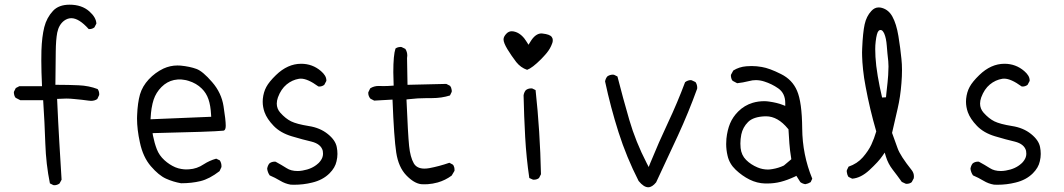

<svg xmlns="http://www.w3.org/2000/svg" viewBox="-20 -792 4540 819"><path d="M207.5 -2.4Q209.5 -2 213.4 -2Q217.3 -2 222.9 -3.7Q228.5 -5.4 233.9 -9.3L242.7 -25.4L232.9 -187.5Q228 -270 223.6 -370.1Q246.1 -371.6 262.7 -371.6Q279.3 -371.6 296.9 -369.6Q330.1 -366.7 357.4 -362.8Q363.3 -361.8 368.2 -361.8Q383.8 -361.8 395 -369.6L402.8 -386.2Q403.3 -388.2 403.3 -389.6Q403.3 -402.8 396.5 -412.1Q359.4 -426.3 315.9 -428.2Q272.5 -430.2 224.6 -430.2H216.3L217.8 -570.8Q218.3 -622.1 224.1 -652.8Q231 -686.5 253.4 -703.6Q268.1 -714.4 284.2 -714.4Q316.9 -714.4 358.4 -668Q359.4 -668 363.3 -668Q367.2 -668 372.6 -669.7Q377.9 -671.4 382.8 -675.3L391.1 -691.4Q390.1 -717.8 360.8 -743.7Q328.6 -772 276.9 -772Q230.5 -772 206.1 -745.6Q179.2 -716.8 168.9 -676.3Q158.7 -635.7 156.7 -576.2Q156.2 -556.6 156.2 -533.7Q156.2 -488.8 159.2 -424.3H62.5L47.4 -416.5L39.6 -400.9Q39.1 -398.9 39.1 -396.5Q39.1 -394 40 -390.1Q41 -381.8 46.4 -375L66.4 -364.7H164.1Q170.4 -269 173.3 -179.9Q176.3 -90.8 192.9 -9.8Z M722.2 -450.7Q731.9 -452.6 738 -452.9Q744.1 -453.1 746.8 -453.1Q749.5 -453.1 753.7 -452.9Q757.8 -452.6 763.2 -451.7Q773.4 -450.7 783.7 -447.3Q817.9 -437 840.8 -414.1Q859.9 -395.5 869.1 -368.9Q878.4 -342.3 880.4 -302.2L880.9 -293.9L622.1 -283.2Q624 -315.4 626.5 -329.1Q630.4 -352.5 635.3 -366.7Q645.5 -397.5 668.9 -420.9Q692.4 -444.3 722.2 -450.7ZM786.6 -69.8Q781.2 -69.3 773.4 -69.3Q765.6 -69.3 753.2 -71.3Q740.7 -73.2 727.5 -78.6Q702.6 -89.4 681.2 -108.9Q659.2 -128.9 648.9 -155.5Q638.7 -182.1 632.3 -214.4L630.9 -224.1Q891.1 -230 929.7 -234.4L934.6 -234.9Q942.9 -237.8 942.9 -255.9Q942.9 -279.8 933.6 -338.4Q924.8 -396 884.8 -441.9Q844.7 -488.3 817.9 -498Q790 -508.3 750.5 -512.2Q743.7 -512.7 736.8 -512.7Q706.1 -512.7 677.2 -499.5Q641.6 -482.4 614.5 -453.4Q587.4 -424.3 577.1 -389.2Q566.9 -353 564.9 -300.3Q564.5 -293.9 564.5 -287.1Q564.5 -239.7 576.7 -184.6Q589.8 -122.1 623.5 -83Q657.2 -43.9 688 -30Q718.8 -16.1 752.4 -10.3Q797.4 -10.3 835.4 -19.5Q873.5 -28.8 916.5 -62L924.3 -78.6Q924.8 -80.6 924.8 -82.5Q924.8 -97.2 917.5 -107.9L902.3 -115.2Q874 -107.4 849.1 -91.3Q820.3 -71.8 786.6 -69.8Z M1233.9 -3.9Q1274.4 -3.9 1311.5 -13.2Q1356.9 -23.9 1385.7 -52.7Q1409.7 -76.7 1415.5 -104Q1419.4 -120.1 1419.4 -135.3Q1419.4 -150.4 1416.5 -164.6Q1411.1 -193.8 1378.4 -220.2Q1345.2 -247.1 1296.9 -254.4Q1245.6 -262.7 1221.7 -274.4Q1198.2 -286.1 1175.8 -311Q1160.6 -328.1 1160.6 -350.1Q1160.6 -362.3 1165.5 -376.5Q1178.7 -412.1 1202.4 -431.6Q1226.1 -451.2 1255.9 -456.1Q1259.8 -456.5 1263.7 -456.5Q1292.5 -456.5 1337.9 -423.3Q1339.4 -422.9 1343.3 -422.9Q1347.2 -422.9 1352.8 -424.6Q1358.4 -426.3 1363.3 -430.2L1372.1 -446.8Q1372.1 -448.7 1372.1 -451.4Q1372.1 -454.1 1370.8 -459Q1369.6 -463.9 1365.7 -470.2Q1359.9 -479.5 1349.1 -488.8Q1313 -520 1264.6 -520Q1207 -520 1157.2 -471.7Q1127.9 -443.4 1116 -421.1Q1104 -398.9 1101.1 -370.1Q1100.6 -364.3 1100.6 -357.9Q1100.6 -335.9 1108.4 -313.5Q1118.7 -284.7 1147.5 -254.9Q1176.3 -225.1 1224.4 -210.7Q1272.5 -196.3 1308.6 -188Q1349.6 -177.7 1356.9 -148.4Q1357.9 -142.6 1357.9 -136Q1357.9 -129.4 1355.5 -121.6Q1351.1 -108.9 1339.8 -97.2L1336.4 -94.2Q1311.5 -71.3 1270.5 -64.5Q1258.8 -62.5 1249.5 -62.5Q1221.2 -62.5 1202.6 -74.7Q1180.2 -88.9 1155.8 -102.1Q1153.8 -102.5 1152.3 -102.5Q1138.2 -102.5 1128.9 -94.7Q1121.6 -85.4 1119.6 -72.3Q1121.6 -56.6 1130.4 -43.9Q1153.3 -34.2 1175.3 -21Q1196.3 -8.3 1219.7 -4.4Q1227.1 -3.9 1233.9 -3.9Z M1616.2 -424.8 1595.2 -425.3Q1574.7 -425.3 1559.1 -415L1551.3 -398.9Q1550.8 -397.5 1550.8 -396Q1550.8 -381.8 1560.1 -371.1L1576.2 -362.8L1654.3 -367.2Q1660.6 -203.1 1670.2 -141.1Q1679.7 -79.1 1712.9 -44.4Q1746.1 -9.8 1776.9 -6.3Q1783.2 -5.9 1789.3 -5.9Q1795.4 -5.9 1804.7 -6.3Q1825.7 -7.8 1847.2 -13.7Q1879.4 -22.9 1906.7 -43L1918.5 -63Q1918.9 -64.9 1918.9 -66.2Q1918.9 -67.4 1918.7 -68.8Q1918.5 -70.3 1918.5 -72.5Q1918.5 -74.7 1918 -76.7Q1917.5 -78.6 1916.7 -80.3Q1916 -82 1915.5 -84Q1914.1 -87.4 1911.6 -89.8L1897 -97.7Q1853 -82.5 1811 -74.7Q1799.8 -72.8 1790.5 -72.8Q1758.3 -72.8 1745.1 -95.2Q1730 -121.6 1725.1 -169.4Q1720.2 -217.3 1713.9 -367.7L1721.7 -368.7Q1761.2 -373.5 1802.7 -373.5H1822.8Q1863.8 -373.5 1899.4 -384.8L1906.7 -399.9Q1907.2 -401.9 1907.2 -404.3Q1907.2 -406.7 1906.2 -410.6Q1905.3 -418.9 1899.9 -425.8L1883.8 -434.1L1718.3 -430.2L1716.3 -544.4Q1717.3 -550.3 1717.3 -554.7Q1717.3 -559.1 1716.8 -562.5Q1716.3 -565.9 1715.3 -569.8Q1713.4 -576.7 1709 -583.5L1692.9 -591.3Q1690.9 -591.8 1687.3 -591.8Q1683.6 -591.8 1678 -590.3Q1672.4 -588.9 1667 -585Q1657.7 -557.1 1657.7 -483.9Q1657.7 -461.4 1659.2 -426.8Q1633.8 -424.8 1616.2 -424.8Z M2335 -606Q2337.4 -612.3 2337.6 -615.7Q2337.9 -619.1 2337.9 -621.6Q2337.9 -628.4 2333.5 -634.3Q2325.7 -645.5 2294.4 -648.9Q2292 -649.4 2290 -649.4Q2263.2 -649.4 2241.7 -612.8L2234.4 -601.1L2227.1 -612.8Q2207.5 -645.5 2180.7 -655.3Q2171.4 -658.7 2163.1 -658.7Q2150.4 -658.7 2141.1 -649.4Q2127.9 -636.2 2127.9 -624Q2127.9 -609.4 2144.5 -582Q2161.1 -554.7 2182.1 -527.3Q2201.2 -503.4 2228.5 -494.1Q2250.5 -502 2288.1 -539.6Q2301.8 -553.7 2312 -565.9Q2327.6 -585 2335 -606ZM2256.8 -25.4Q2270.5 -25.4 2279.3 -32.7L2287.6 -48.8Q2283.7 -231.9 2264.6 -407.7L2250.5 -414.6Q2248.5 -415 2246.6 -415Q2231.9 -415 2222.7 -407.2Q2215.3 -397.9 2213.4 -385.3Q2215.3 -295.9 2220.2 -207.5Q2225.1 -119.1 2237.8 -32.7L2252.9 -25.9Q2254.9 -25.4 2256.8 -25.4Z M2745.1 6.8Q2761.7 6.8 2778.8 -14.2L2871.6 -213.4Q2917 -312 2953.6 -413.1Q2954.1 -415 2954.1 -417Q2954.1 -431.2 2946.8 -441.9L2930.2 -449.7Q2928.7 -450.2 2924.8 -450.2Q2920.9 -450.2 2914.8 -448.2Q2908.7 -446.3 2902.3 -441.4Q2869.6 -354 2829.8 -269.5Q2790 -185.1 2753.9 -96.7L2747.1 -79.6L2738.8 -95.7Q2691.4 -187.5 2664.3 -280.8Q2637.2 -374 2613.8 -465.8L2599.1 -473.1Q2597.2 -473.6 2593 -473.6Q2588.9 -473.6 2582.5 -471.9Q2576.2 -470.2 2570.3 -465.8Q2563 -456.5 2561 -444.8Q2584.5 -334.5 2618.4 -228Q2652.3 -121.6 2704.1 -20Q2726.1 6.8 2745.1 6.8Z M3323.7 -85.9Q3301.3 -75.2 3274.9 -70.8Q3263.2 -68.8 3255.9 -68.8Q3232.9 -68.8 3211.9 -77.6Q3182.6 -89.8 3162.6 -109.9Q3142.6 -129.9 3139.2 -160.2Q3138.2 -169.9 3138.2 -179.7Q3138.2 -198.7 3142.1 -218.3Q3148.4 -249 3170.9 -271.5Q3193.8 -294.4 3244.6 -295.9Q3246.1 -295.9 3247.6 -295.9Q3297.9 -295.9 3341.3 -242.7L3343.3 -240.7L3347.2 -180.2Q3349.1 -151.9 3355.5 -112.8ZM3186 -510.3Q3174.8 -510.3 3163.6 -509.3Q3132.8 -506.8 3107.9 -491.2L3098.1 -473.1Q3097.7 -471.2 3097.7 -468.5Q3097.7 -465.8 3098.6 -461.9Q3099.6 -453.6 3105 -447.3L3124.5 -437Q3148.4 -439.5 3175.8 -446.3Q3189.5 -450.2 3204.1 -450.2Q3222.2 -450.2 3240.2 -444.3Q3272.5 -434.1 3299.8 -415Q3329.6 -394 3329.6 -352.5V-340.3L3318.4 -344.7Q3294.9 -354 3259.8 -358.9Q3249 -360.4 3240.2 -360.4Q3214.4 -360.4 3190.9 -353.5Q3155.3 -342.8 3128.9 -316.4Q3106 -293.5 3094.2 -265.4Q3082.5 -237.3 3078.6 -200.2Q3077.6 -189 3077.6 -177.7Q3077.6 -152.8 3083.5 -127.9Q3091.3 -93.3 3118.2 -67.9Q3145.5 -42 3177.2 -26.1Q3209 -10.3 3243.7 -9.3Q3248 -9.3 3252 -9.3Q3282.7 -9.3 3310.3 -16.4Q3337.9 -23.4 3370.6 -38.6L3377 -42L3394 -15.1Q3403.3 -8.3 3415 -6.3Q3427.2 -8.3 3438 -15.1L3444.8 -29.8Q3402.8 -131.8 3401.9 -244.1Q3400.9 -356.4 3379.9 -404.8Q3359.9 -452.1 3311.5 -476.1Q3262.2 -501 3229.5 -506.3Q3208 -510.3 3186 -510.3Z M3742.7 -376Q3731.9 -421.4 3724.1 -467.5Q3716.3 -513.7 3714.4 -549.3Q3713.4 -566.4 3713.4 -582.8Q3713.4 -599.1 3715.3 -614.7Q3719.7 -652.8 3728 -660.6Q3731.4 -664.1 3735.8 -664.1Q3740.7 -664.1 3744.4 -660.4Q3748 -656.7 3752 -648.4Q3760.3 -628.9 3762.7 -596.7Q3765.1 -564.5 3769 -530.8Q3770 -521 3770 -508.3Q3770 -495.6 3768.6 -471.2Q3767.1 -446.8 3761.2 -396.5L3759.3 -377ZM3846.7 -7.8Q3860.4 -7.8 3869.1 -15.1L3877.9 -31.7Q3878.4 -35.6 3878.4 -39.6Q3878.4 -53.7 3869.6 -65.4Q3819.8 -127.9 3808.8 -159.7Q3797.9 -191.4 3785.2 -225.1L3809.1 -329.1Q3820.8 -379.4 3825.2 -437.5Q3827.6 -466.8 3827.6 -492.7Q3827.6 -518.6 3825.2 -540.5Q3820.8 -585.9 3812.3 -638.2Q3803.7 -690.4 3786.6 -721.2Q3771 -750 3742.2 -758.3Q3734.9 -760.3 3728 -760.3Q3710.4 -760.3 3696.8 -745.1Q3675.8 -722.7 3668.2 -688Q3660.6 -653.3 3657.7 -585Q3657.2 -575.2 3657.2 -568.1Q3657.2 -561 3657.5 -551.8Q3657.7 -542.5 3658.7 -526.6Q3659.7 -510.7 3661.6 -494.1Q3665 -460.4 3672.4 -422.4Q3689.9 -327.1 3717.8 -231.4Q3709 -201.2 3696.8 -175Q3684.6 -148.9 3660.6 -121.1Q3636.7 -93.8 3599.6 -81.1L3592.3 -65.9Q3591.8 -64 3591.8 -61.3Q3591.8 -58.6 3592.8 -54.7Q3593.8 -45.9 3599.1 -37.6L3615.2 -29.8Q3651.9 -32.7 3688.5 -66.4Q3728 -103 3744.1 -127L3753.9 -141.1L3758.8 -124.5Q3768.1 -93.8 3787.8 -68.4Q3807.6 -43 3826.7 -16.1L3843.3 -8.3Q3845.2 -7.8 3846.7 -7.8Z M4233.9 -3.9Q4274.4 -3.9 4311.5 -13.2Q4356.9 -23.9 4385.7 -52.7Q4409.7 -76.7 4415.5 -104Q4419.4 -120.1 4419.4 -135.3Q4419.4 -150.4 4416.5 -164.6Q4411.1 -193.8 4378.4 -220.2Q4345.2 -247.1 4296.9 -254.4Q4245.6 -262.7 4221.7 -274.4Q4198.2 -286.1 4175.8 -311Q4160.6 -328.1 4160.6 -350.1Q4160.6 -362.3 4165.5 -376.5Q4178.7 -412.1 4202.4 -431.6Q4226.1 -451.2 4255.9 -456.1Q4259.8 -456.5 4263.7 -456.5Q4292.5 -456.5 4337.9 -423.3Q4339.4 -422.9 4343.3 -422.9Q4347.2 -422.9 4352.8 -424.6Q4358.4 -426.3 4363.3 -430.2L4372.1 -446.8Q4372.1 -448.7 4372.1 -451.4Q4372.1 -454.1 4370.8 -459Q4369.6 -463.9 4365.7 -470.2Q4359.9 -479.5 4349.1 -488.8Q4313 -520 4264.6 -520Q4207 -520 4157.2 -471.7Q4127.9 -443.4 4116 -421.1Q4104 -398.9 4101.1 -370.1Q4100.6 -364.3 4100.6 -357.9Q4100.6 -335.9 4108.4 -313.5Q4118.7 -284.7 4147.5 -254.9Q4176.3 -225.1 4224.4 -210.7Q4272.5 -196.3 4308.6 -188Q4349.6 -177.7 4356.9 -148.4Q4357.9 -142.6 4357.9 -136Q4357.9 -129.4 4355.5 -121.6Q4351.1 -108.9 4339.8 -97.2L4336.4 -94.2Q4311.5 -71.3 4270.5 -64.5Q4258.8 -62.5 4249.5 -62.5Q4221.2 -62.5 4202.6 -74.7Q4180.2 -88.9 4155.8 -102.1Q4153.8 -102.5 4152.3 -102.5Q4138.2 -102.5 4128.9 -94.7Q4121.6 -85.4 4119.6 -72.3Q4121.6 -56.6 4130.4 -43.9Q4153.3 -34.2 4175.3 -21Q4196.3 -8.3 4219.7 -4.4Q4227.1 -3.9 4233.9 -3.9Z"/></svg>

Font: NaikaiFont
Style: Light
Weight: 300
Version: Version 1.89